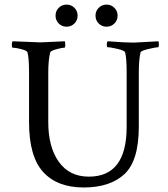

<svg xmlns="http://www.w3.org/2000/svg" viewBox="-20 -829 742 849"><path d="M678.7 -620.1Q668.9 -620.1 636.2 -612.3Q603.5 -604.5 601.6 -597.7Q593.8 -567.4 593.8 -506.8V-269.5Q593.8 -118.2 530.3 -59.1Q466.8 0 350.1 0Q233.4 0 170.9 -68.4Q108.4 -136.7 108.4 -289.1V-510.7Q108.4 -571.3 101.6 -597.7Q98.6 -605.5 73.7 -611.8Q48.8 -618.2 36.1 -618.2Q32.2 -618.2 32.2 -630.4Q32.2 -642.6 36.1 -646.5Q148.4 -641.6 158.7 -641.6Q168.9 -641.6 266.6 -646.5Q268.6 -640.6 268.6 -629.4Q268.6 -618.2 264.6 -618.2Q254.9 -618.2 229.5 -611.3Q204.1 -604.5 202.1 -597.7Q193.4 -563.5 193.4 -506.8V-289.1Q193.4 -178.7 240.2 -113.3Q287.1 -47.9 373 -47.9Q540 -47.9 540 -267.6V-511.7Q540 -571.3 533.2 -597.7Q530.3 -605.5 499.5 -612.8Q468.8 -620.1 456.1 -620.1Q452.1 -620.1 452.1 -631.3Q452.1 -642.6 456.1 -646.5Q532.2 -640.6 571.3 -640.6L680.7 -646.5Q682.6 -640.6 682.6 -630.4Q682.6 -620.1 678.7 -620.1ZM239.7 -725.1Q225.6 -739.3 225.6 -759.8Q225.6 -780.3 239.7 -794.4Q253.9 -808.6 274.4 -808.6Q294.9 -808.6 309.1 -794.4Q323.2 -780.3 323.2 -759.8Q323.2 -739.3 309.1 -725.1Q294.9 -710.9 274.4 -710.9Q253.9 -710.9 239.7 -725.1ZM416.5 -725.1Q402.3 -739.3 402.3 -759.8Q402.3 -780.3 416.5 -794.4Q430.7 -808.6 451.2 -808.6Q471.7 -808.6 485.8 -794.4Q500 -780.3 500 -759.8Q500 -739.3 485.8 -725.1Q471.7 -710.9 451.2 -710.9Q430.7 -710.9 416.5 -725.1Z"/></svg>

Font: CrimsonText-Roman
Style: Roman
Weight: 400
Version: Version 0.13